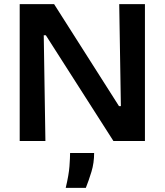

<svg xmlns="http://www.w3.org/2000/svg" viewBox="-20 -680 794 926"><path d="M75 0V-660H241L554 -168H563L555 -660H679V0H527L201 -510H191L199 0ZM297 226Q312 163 315 122Q318 81 318 58H434Q434 106 421 148.5Q408 191 394 226Z"/></svg>

Font: Bricolage Grotesque SemiBold
Style: Regular
Weight: 600
Designer: Mathieu Triay
Foundry: Atelier Triay
Version: Version 1.000;gftools[0.9.30]